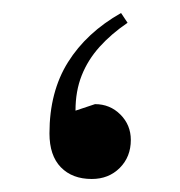

<svg xmlns="http://www.w3.org/2000/svg" viewBox="-20 -260 277 295"><path d="M121 15Q91 15 73.5 -3Q56 -21 56 -55Q56 -119 84.5 -164.5Q113 -210 166 -240L176 -225Q151 -208 133 -188Q115 -168 105.5 -144Q96 -120 96 -90L126 -100Q149 -100 165 -84Q181 -68 181 -45Q181 -19 164 -2Q147 15 121 15Z"/></svg>

Font: El Messiri
Style: Regular
Weight: 400
Designer: Mohamed Gaber
Foundry: Kief Type Foundry
Version: Version 2.020